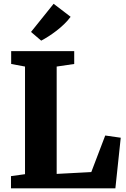

<svg xmlns="http://www.w3.org/2000/svg" viewBox="-20 -1020 684 1040"><path d="M39.5 0V-66L115.5 -76.5V-659.5L40.5 -673.5V-743H382V-673.5L287 -659.5V-78L474.5 -88L550 -286L634 -274L605 0ZM203 -800 148 -847 270.5 -999.5 362.5 -929Q347 -908 327.2 -889Q307.5 -870 286 -853.5Q264.5 -837 243.5 -823.5Q222.5 -810 203.5 -800Z"/></svg>

Font: Merriweather Light 18pt Black
Style: Regular
Weight: 900
Version: Version 2.100